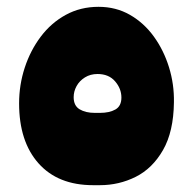

<svg xmlns="http://www.w3.org/2000/svg" viewBox="-20 -538 566 563"><path d="M253 5Q150 5 93 -59Q36 -123 36 -235Q36 -289 52.5 -339.5Q69 -390 99.5 -430.5Q130 -471 173 -494.5Q216 -518 269 -518Q320 -518 361 -494.5Q402 -471 431 -431Q460 -391 475.5 -341Q491 -291 490 -238Q489 -152 458 -98Q427 -44 378 -19.5Q329 5 273 5ZM258 -207H273Q301 -207 318.5 -217Q336 -227 336 -252Q336 -278 317.5 -299.5Q299 -321 266 -321Q245 -321 229 -311Q213 -301 204.5 -285.5Q196 -270 196 -253Q196 -228 213.5 -217.5Q231 -207 258 -207Z"/></svg>

Font: Rubik Black
Style: Regular
Weight: 900
Designer: Hubert and Fischer
Foundry: Hubert and Fischer
Version: Version 2.300;gftools[0.9.30]